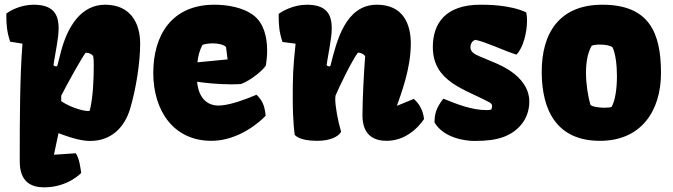

<svg xmlns="http://www.w3.org/2000/svg" viewBox="-20 -599 2910 830"><path d="M65.4 65.4V99.1C65.4 188 115.7 210.9 170.4 210.9C274.4 210.9 331.1 148.4 331.1 148.4C328.1 131.3 324.2 87.4 307.6 63.5L214.4 69.8L213.4 68.8L232.9 -23.4C301.8 2.9 340.3 10.3 369.6 10.3C460.4 10.3 518.6 -47.4 543 -130.4C568.8 -218.8 585.9 -328.6 585.9 -411.1C585.9 -495.6 546.9 -578.6 434.1 -578.6C332 -578.6 272.5 -486.3 243.7 -376.5C237.8 -355 232.9 -334.5 228 -315.4C227.1 -313 224.6 -312 222.2 -312C217.3 -312 211.4 -315.4 211.4 -318.8C211.4 -319.3 212.4 -328.1 225.1 -400.4C230 -428.7 233.4 -454.6 233.4 -477.1C233.4 -541 207 -578.6 125 -578.6C67.9 -578.6 19.5 -550.8 7.3 -540C7.3 -491.2 9.3 -463.9 23.9 -418.9L77.1 -410.2C65.9 -268.6 65.4 -79.1 65.4 65.4ZM244.6 -161.6V-185.1C267.6 -231.4 340.8 -362.8 350.6 -371.1C364.7 -371.1 376 -365.7 382.8 -356.9C384.8 -345.7 385.3 -333 385.3 -319.8C385.3 -262.2 382.8 -176.8 367.7 -120.1C355.5 -114.7 289.6 -130.9 244.6 -161.6Z M894.5 9.8C1011.7 9.8 1107.4 -74.7 1128.4 -99.1C1123.5 -147.9 1111.8 -166.5 1088.9 -189.5C1044.4 -170.4 983.4 -147.9 939.9 -143.6C935.1 -143.1 930.2 -142.6 925.8 -142.6C856 -142.6 835.9 -201.7 832 -245.6C864.7 -240.7 922.9 -234.4 979.5 -234.4C994.1 -234.4 1008.3 -234.9 1022 -235.8C1068.4 -253.4 1118.7 -297.9 1129.4 -315.9C1132.8 -336.9 1134.8 -358.9 1134.8 -380.9C1134.8 -439.9 1120.1 -497.6 1078.1 -531.2C1030.8 -568.4 959.5 -578.6 906.7 -578.6C722.2 -578.6 642.6 -446.8 642.6 -283.7C642.6 -121.6 729 9.8 894.5 9.8ZM833.5 -329.6C836.4 -358.4 843.8 -382.8 854.5 -403.8C858.4 -407.7 878.9 -411.1 897.5 -411.6C920.4 -412.1 946.8 -406.7 957 -396L963.9 -342.3Z M1253.9 -16.6C1253.9 -16.6 1269.5 9.8 1351.1 9.8C1406.7 9.8 1443.4 -8.3 1454.6 -29.3C1440.4 -76.7 1429.2 -139.2 1429.2 -171.9C1429.2 -176.8 1429.7 -181.6 1430.2 -185.1C1444.3 -219.7 1502 -338.9 1527.3 -371.6C1537.6 -371.1 1548.3 -368.2 1558.6 -356.9C1553.7 -297.9 1546.9 -168 1546.9 -100.1C1546.9 -13.2 1597.7 9.8 1651.9 9.8C1755.9 9.8 1813 -84.5 1813 -84.5C1809.1 -119.1 1794.9 -148.9 1768.6 -171.4L1697.3 -142.1L1696.3 -143.1C1711.9 -189.5 1755.9 -299.3 1755.9 -411.1C1755.9 -495.6 1722.2 -578.6 1609.4 -578.6C1472.7 -578.6 1435.1 -420.4 1408.7 -315.4C1407.7 -313 1405.3 -312 1402.8 -312C1397.9 -312 1392.1 -315.4 1392.1 -318.8C1392.1 -319.3 1393.1 -328.1 1405.8 -400.4C1410.6 -428.7 1414.1 -454.6 1414.1 -477.1C1414.1 -541 1387.7 -578.6 1305.7 -578.6C1248.5 -578.6 1196.8 -549.3 1184.6 -538.6C1184.6 -489.7 1186.5 -462.4 1201.2 -417.5L1257.8 -410.2C1246.1 -299.3 1245.6 -269.5 1245.6 -169.9C1245.6 -72.3 1253.9 -16.6 1253.9 -16.6Z M1858.4 -69.3C1897.5 -4.9 1983.9 10.3 2032.2 10.3C2084.5 10.3 2123 5.4 2157.7 -7.3C2218.3 -29.8 2268.1 -83 2268.1 -159.7C2268.1 -215.3 2234.4 -259.3 2187.5 -291.5C2147.5 -318.8 2097.2 -336.4 2057.6 -353.5C2038.6 -361.8 2013.7 -371.1 2013.7 -394C2013.7 -410.2 2022 -423.3 2035.2 -426.8C2081.5 -417.5 2151.9 -382.3 2212.4 -362.8C2241.2 -391.1 2258.3 -458 2258.3 -509.8C2258.3 -522.9 2257.3 -535.2 2254.9 -545.4C2184.1 -578.6 2086.9 -578.6 2056.6 -578.6C1905.8 -578.6 1851.1 -497.6 1851.1 -396C1851.1 -244.6 1988.8 -214.8 2096.2 -156.2C2105 -151.4 2107.4 -145.5 2107.4 -140.1C2107.4 -134.3 2105.5 -127.9 2103.5 -125.5C2100.1 -124 2092.3 -123 2084 -123C2018.1 -123 1955.6 -148.9 1896.5 -172.4C1864.3 -131.3 1858.9 -105.5 1858.4 -69.3Z M2573.7 9.8C2751.5 9.8 2837.4 -119.1 2837.4 -283.7C2837.4 -457 2786.6 -578.6 2584 -578.6C2401.4 -578.6 2320.3 -460 2321.8 -283.7C2323.2 -122.6 2386.2 9.8 2573.7 9.8ZM2532.2 -146C2522 -182.6 2513.2 -234.4 2513.2 -284.2C2513.2 -328.1 2520 -370.6 2537.6 -400.9C2543.9 -404.8 2560.1 -406.7 2577.1 -406.2C2598.6 -405.8 2621.1 -401.9 2628.4 -393.6C2640.6 -367.7 2647 -318.8 2647 -269.5C2647 -217.3 2639.6 -164.1 2624 -137.2C2620.6 -134.8 2608.4 -133.3 2593.8 -133.3C2570.3 -133.3 2540.5 -137.2 2532.2 -146Z"/></svg>

Font: Kavoon
Style: Regular
Weight: 400
Designer: Viktoriya Grabowska
Foundry: Viktoriya Grabowska
Version: Version 1.002